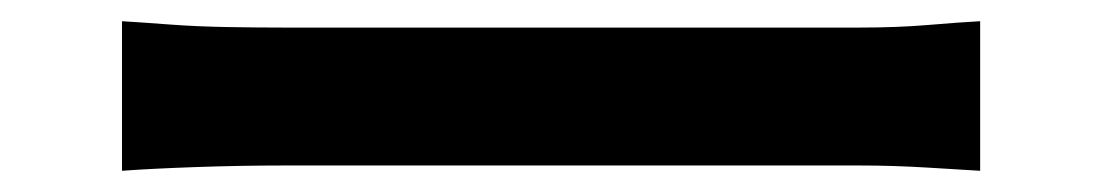

<svg xmlns="http://www.w3.org/2000/svg" viewBox="-20 -475 1040 181"><path d="M95 -455Q112 -454 138.5 -452Q165 -450 194 -449.5Q223 -449 249 -449Q272 -449 308 -449Q344 -449 388 -449Q432 -449 479.5 -449Q527 -449 574.5 -449Q622 -449 664 -449Q706 -449 738.5 -449Q771 -449 790 -449Q826 -449 855.5 -451.5Q885 -454 904 -455V-314Q887 -315 854.5 -317Q822 -319 790 -319Q772 -319 739 -319Q706 -319 663.5 -319Q621 -319 574 -319Q527 -319 479.5 -319Q432 -319 388 -319Q344 -319 308 -319Q272 -319 249 -319Q207 -319 164.5 -317.5Q122 -316 95 -314Z"/></svg>

Font: Noto Sans SC Thin SemiBold
Style: Regular
Weight: 600
Version: Version 2.004-H2;hotconv 1.0.118;makeotfexe 2.5.65603